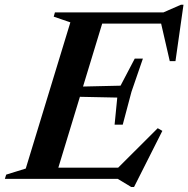

<svg xmlns="http://www.w3.org/2000/svg" viewBox="-52 -736 775 790"><path d="M237.5 -644 169 -667.5 174 -685H382.5L174 0H-32L-26.5 -17.5L54 -42.5ZM607.5 -654 642.5 -639H293.5L309 -685H620.5L692.5 -716.5H703L670 -484.5H646.5ZM488 33.5 432.5 0H99.5L115.5 -46H481L420 -32L597 -208.5L616 -197.5L499.5 33.5ZM453 -223H419.5L430.5 -334.5L213 -339L226 -378.5L444 -383.5L502.5 -495H536L489 -358.5Z"/></svg>

Font: Newsreader 36pt SemiBold
Style: Italic
Weight: 600
Italic angle: -17°
Designer: Hugues Gentile
Foundry: Production Type
Version: Version 1.003